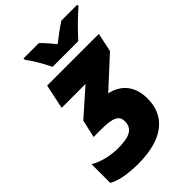

<svg xmlns="http://www.w3.org/2000/svg" viewBox="-270 -1041 1160 1160"><g transform="rotate(-45 310.0 -460.5)"><path d="M249 -771H469C508 -814 570 -878 620 -920V-931H485C444 -905 405 -875 368 -846C350 -868 314 -912 292 -931H161V-920C191 -881 229 -815 249 -771ZM201 10C424 10 520 -89 520 -229C520 -329 472 -398 374 -420L562 -593L588 -714H146L113 -557H317L151 -410L125 -296H190C295 -296 326 -276 326 -229C326 -155 259 -143 180 -143C119 -143 48 -159 0 -189V-29C38 -4 117 10 201 10Z"/></g></svg>

Font: Noto Sans UI Black
Style: Italic
Weight: 900
Italic angle: -372°
Designer: Monotype Design Team
Foundry: Monotype Imaging Inc.
Version: Version 1.901